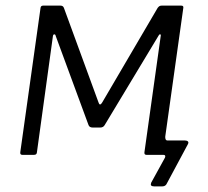

<svg xmlns="http://www.w3.org/2000/svg" viewBox="-20 -550 740 682"><path d="M527 112Q512 112 517 99L566 10Q568 5 566.5 2.5Q565 0 560 0H520L524 -51H563L567 -66Q566 -51 575 -51H637Q644 -51 647.5 -47.5Q651 -44 647 -37L573 101Q571 106 567 109Q563 112 557 112ZM59 0Q51 0 52 -9L124 -522Q125 -530 133 -530H195Q204 -530 207 -522L330 -186Q332 -179 335.5 -179Q339 -179 343 -186L540 -522Q543 -526 546 -528Q549 -530 554 -530H624Q633 -530 631 -521L559 -8Q558 0 549 0H500Q492 0 493 -9L551 -423Q552 -428 548.5 -428Q545 -428 543 -423L352 -106Q347 -97 336 -97H309Q297 -97 294 -107L178 -422Q177 -428 173 -428Q169 -428 168 -422L111 -8Q110 0 101 0Z"/></svg>

Font: Libre Franklin Light
Style: Italic
Weight: 300
Italic angle: -8°
Designer: Pablo Impallari, Rodrigo Fuenzalida, Nhung Nguyen
Foundry: Impallari Type
Version: Version 3.000